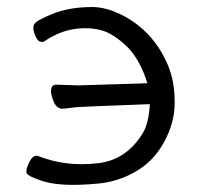

<svg xmlns="http://www.w3.org/2000/svg" viewBox="-20 -507 562 542"><path d="M396 -272Q377 -335 341 -373Q301 -412 266.5 -421.5Q232 -431 190 -425Q148 -419 106 -391Q101 -387 93 -389.5Q85 -392 78 -410Q71 -428 76.5 -438.5Q82 -449 127.5 -467.5Q173 -486 231 -487Q269 -489 308 -472Q354 -453 391 -417Q428 -381 451 -330Q474 -280 473 -215Q473 -161 443.5 -106.5Q414 -52 363.5 -23Q313 6 259 11Q147 22 94 2Q59 -10 55.5 -17.5Q52 -25 60 -43.5Q68 -62 76 -65.5Q84 -69 89 -66Q166 -36 254 -46Q336 -54 383 -131Q400 -159 403 -213Q211 -206 191 -204Q163 -200 155 -200Q140 -201 132 -219Q124 -237 124 -251Q125 -268 138 -268L202 -266Q215 -266 396 -272Z"/></svg>

Font: Fusion Kai T
Style: Regular
Weight: 400
Designer: Fontworks Inc.
Version: Version 24.134;May 13, 2024